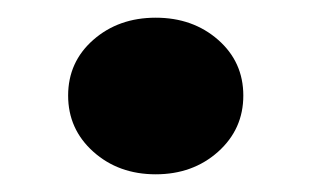

<svg xmlns="http://www.w3.org/2000/svg" viewBox="-20 -453 352 217"><path d="M156 -256Q114 -256 85.5 -281.5Q57 -307 57 -345Q57 -383 85.5 -408Q114 -433 156 -433Q198 -433 226.5 -408Q255 -383 255 -345Q255 -307 226.5 -281.5Q198 -256 156 -256Z"/></svg>

Font: Platypi Light SemiBold
Style: Regular
Weight: 600
Version: Version 1.200